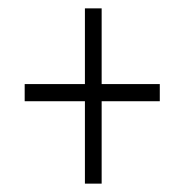

<svg xmlns="http://www.w3.org/2000/svg" viewBox="-20 -543 440 459"><path d="M183 -104V-301H39V-342H183V-523H223V-342H362V-301H223V-104Z"/></svg>

Font: Inconsolata Condensed Light
Style: Regular
Weight: 300
Width: 3
Monospace: yes
Designer: Raph Levien, Cyreal, Brenton Simpson
Foundry: Raph Levien, Cyreal, Google
Version: Version 3.001; ttfautohint (v1.8.2.53-6de2)